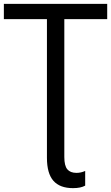

<svg xmlns="http://www.w3.org/2000/svg" viewBox="-20 -734 576 994"><path d="M358 240Q290 240 256.5 202Q223 164 223 83V-635H0V-714H535V-635H313V79Q313 124 328.5 142.5Q344 161 376 161Q399 161 421 151V227Q398 240 358 240Z"/></svg>

Font: Advent Sans Logo
Style: Regular
Weight: 400
Designer: Types & Symbols
Foundry: Types & Symbols
Version: Version 1.002